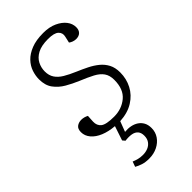

<svg xmlns="http://www.w3.org/2000/svg" viewBox="-232 -582 874 874"><g transform="rotate(-45 205.0 -145.0)"><path d="M175 228Q151 228 134 222.5Q117 217 103 209L112 184Q124 189 137 192.5Q150 196 167 196Q184 196 199 190Q214 184 223.5 171Q233 158 233 138Q233 119 223.5 108Q214 97 196.5 94Q179 91 156 94L146 82L169 13Q131 10 102 -2Q73 -14 56.5 -33.5Q40 -53 40 -77Q40 -98 52 -107Q64 -116 81 -116Q90 -116 99 -113.5Q108 -111 115 -107L113 -72Q112 -47 129 -33.5Q146 -20 197 -20Q246 -20 281 -49Q316 -78 316 -138Q316 -167 303 -185.5Q290 -204 264.5 -217.5Q239 -231 200 -247Q169 -260 140.5 -276.5Q112 -293 93.5 -318Q75 -343 75 -382Q75 -405 83 -429Q91 -453 110 -473Q129 -493 160.5 -505.5Q192 -518 238 -518Q277 -518 305 -505Q333 -492 348 -472.5Q363 -453 363 -430Q363 -412 353 -402Q343 -392 325 -392Q315 -392 305.5 -395.5Q296 -399 290 -404L297 -435Q302 -456 287.5 -469.5Q273 -483 234 -483Q191 -483 166 -469.5Q141 -456 130 -434.5Q119 -413 119 -389Q119 -363 131 -345Q143 -327 165.5 -313.5Q188 -300 221 -286Q247 -275 272 -262.5Q297 -250 316.5 -234Q336 -218 347.5 -196Q359 -174 359 -143Q359 -102 341 -67.5Q323 -33 288 -11Q253 11 202 14L183 64Q203 62 220.5 65.5Q238 69 251.5 78Q265 87 273 101.5Q281 116 281 137Q281 163 267 183.5Q253 204 229 216Q205 228 175 228Z"/></g></svg>

Font: Literata 18pt ExtraLight
Style: Italic
Weight: 250
Italic angle: -2°
Designer: Latin by Veronika Burian and Jose Scaglione. Greek by Irene Vlachou. Cyrillic by Vera Evstafieva
Foundry: TypeTogether
Version: Version 3.103;gftools[0.9.29]